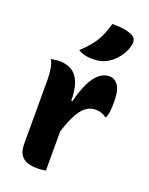

<svg xmlns="http://www.w3.org/2000/svg" viewBox="-152 -892 754 974"><g transform="rotate(20 225.0 -405.0)"><path d="M213 -377H225Q240 -437 259.5 -477.5Q279 -518 304 -539Q329 -560 359 -560Q371 -560 380 -556.5Q389 -553 398 -544Q412 -531 418.5 -507Q425 -483 425 -440Q425 -429 424.5 -418.5Q424 -408 423 -397.5Q422 -387 419.5 -377.5Q417 -368 414 -359H408Q394 -368 381.5 -372.5Q369 -377 351 -377Q321 -377 297 -358Q273 -339 252.5 -298Q232 -257 213 -191ZM219 0Q210 1 203 2Q196 3 189.5 3.5Q183 4 175 4Q144 4 123.5 -2.5Q103 -9 91 -21.5Q79 -34 74 -51Q69 -68 69 -89Q69 -129 69 -166Q69 -203 69 -238.5Q69 -274 69 -307.5Q69 -341 69 -374.5Q69 -408 69 -441Q69 -466 64.5 -494Q60 -522 49 -540Q57 -542 64.5 -543Q72 -544 79.5 -545Q87 -546 94 -546Q130 -546 158.5 -530.5Q187 -515 203 -476.5Q219 -438 219 -369Q219 -331 219 -291.5Q219 -252 219 -213.5Q219 -175 219 -138Q219 -101 219 -66Q219 -31 219 0ZM281 -814Q316 -815 344.5 -810.5Q373 -806 392 -796Q406 -789 410.5 -775.5Q415 -762 411 -747Q405 -721 392.5 -700Q380 -679 364.5 -662.5Q349 -646 331 -635Q312 -623 292 -618Q272 -613 245 -613Q223 -613 204.5 -617.5Q186 -622 169 -632Q200 -661 221 -687.5Q242 -714 256.5 -744.5Q271 -775 281 -814Z"/></g></svg>

Font: Recursive Casual ExtraBold
Style: Regular
Weight: 800
Version: Version 1.047